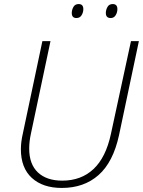

<svg xmlns="http://www.w3.org/2000/svg" viewBox="-20 -917 705 947"><path d="M285 10Q191 10 137 -39.5Q83 -89 83 -181Q83 -217 93 -260L189 -714H229L133 -260Q124 -220 124 -184Q124 -107 167 -66.5Q210 -26 287 -26Q380 -26 441 -83Q502 -140 527 -256L626 -714H665L567 -250Q538 -117 466 -53.5Q394 10 285 10ZM526 -828Q502 -828 502 -853Q502 -868 510 -882.5Q518 -897 536 -897Q559 -897 559 -872Q559 -856 550.5 -842Q542 -828 526 -828ZM357 -828Q334 -828 334 -853Q334 -868 342 -882.5Q350 -897 368 -897Q391 -897 391 -872Q391 -856 382.5 -842Q374 -828 357 -828Z"/></svg>

Font: Noto Sans Disp ExtLt
Style: Italic
Weight: 200
Italic angle: -12°
Designer: Monotype Design Team
Foundry: Monotype Imaging Inc.
Version: Version 2.000;GOOG;noto-source:20170915:90ef993387c0